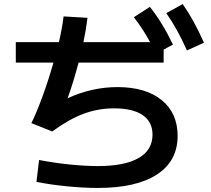

<svg xmlns="http://www.w3.org/2000/svg" viewBox="-20 -875 1040 948"><path d="M58 -667H271Q288 -742 294 -794L412 -787Q406 -735 392 -667H721Q686 -732 641 -790L720 -841Q781 -765 834 -655L788 -630V-566H368Q342 -468 314 -390Q434 -445 560 -445Q699 -445 778 -381Q857 -317 857 -204Q857 -80 755 -13.5Q653 53 463 53Q394 53 312 45Q230 37 160 23L173 -85Q246 -71 323 -63Q400 -55 463 -55Q595 -55 664 -94.5Q733 -134 733 -210Q733 -274 684 -307Q635 -340 543 -340Q464 -340 392 -313Q320 -286 238 -226L135 -267Q162 -322 191 -402Q220 -482 244 -566H58ZM882 -855Q937 -777 987 -664L903 -626Q855 -734 801 -810Z"/></svg>

Font: Enso SemiBold
Style: Regular
Weight: 600
Designer: Coji Morishita
Foundry: UNDERFOREST DESIGN
Version: Version 1.000